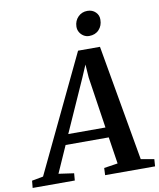

<svg xmlns="http://www.w3.org/2000/svg" viewBox="-173 -1046 935 1126"><g transform="rotate(-10 295.0 -483.5)"><path d="M-71 0 -67 -42.5 0.5 -55 331 -746.5H461.5L582.5 -56.5L661 -42.5L658 0H360.5L362.5 -42.5L444.5 -55L420 -214.5H163L92.5 -55.5L183.5 -42.5L180 0ZM189.5 -275H411L365 -580.5L359.5 -659L328.5 -586.5ZM410.5 -820Q393 -820 378 -829.2Q363 -838.5 354.2 -853.8Q345.5 -869 346 -887.5Q347 -921.5 369.2 -944.2Q391.5 -967 425 -967Q454.5 -967 473.5 -948.2Q492.5 -929.5 491.5 -903Q491.5 -867.5 469.5 -843.8Q447.5 -820 410.5 -820Z"/></g></svg>

Font: Merriweather 28pt SemiBold
Style: Italic
Weight: 600
Italic angle: -7.8°
Version: Version 2.101